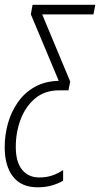

<svg xmlns="http://www.w3.org/2000/svg" viewBox="-51 -550 422 810"><path d="M107.9 240.2Q39.1 240.2 3.9 195.1Q-31.2 149.9 -31.2 70.8Q-31.2 20 -17.6 -29.1Q-3.9 -78.1 24.2 -118.4Q52.2 -158.7 95.2 -183.1Q138.2 -207.5 196.8 -209L79.1 -489.7L86.4 -529.8H351.1L343.3 -489.3H127L245.1 -206.1L237.8 -168.9H199.2Q137.7 -168.9 96.9 -134.5Q56.2 -100.1 35.9 -45.7Q15.6 8.8 15.6 69.3Q15.6 133.3 42.2 166Q68.8 198.7 114.7 198.7Q144 198.7 168.7 190.4Q193.4 182.1 215.3 167.5V212.4Q194.8 224.6 167.5 232.4Q140.1 240.2 107.9 240.2Z"/></svg>

Font: Open Sans Condensed Light
Style: Italic
Weight: 300
Width: 3
Italic angle: -12°
Designer: Monotype Design Team
Foundry: Monotype Imaging Inc.
Version: Version 3.000; ttfautohint (v1.8.4)